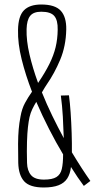

<svg xmlns="http://www.w3.org/2000/svg" viewBox="-20 -826 481 852"><path d="M174 6Q112.5 6 87.5 -21.2Q62.5 -48.5 61 -103Q60 -152.5 60.2 -188.2Q60.5 -224 63 -252.5Q65.5 -281 71 -309Q77 -343.5 91 -369.2Q105 -395 122 -419Q93.5 -492.5 76 -563.2Q58.5 -634 60 -693Q61 -754.5 86.2 -780.2Q111.5 -806 163 -806Q224.5 -806 249.8 -778.2Q275 -750.5 274 -695Q272.5 -621.5 247.2 -561.2Q222 -501 188 -452Q185 -447.5 178.2 -436.8Q171.5 -426 166 -416Q187 -363.5 212 -312.2Q237 -261 263 -213Q261.5 -261 258.8 -309Q256 -357 250 -402L286 -403Q290.5 -370 293.5 -325.8Q296.5 -281.5 298 -235.2Q299.5 -189 299 -150Q321.5 -112.5 342.2 -80.5Q363 -48.5 381 -23L352 -1Q338.5 -19 324.2 -40Q310 -61 295 -85Q291.5 -54.5 278.5 -34.2Q265.5 -14 240 -4Q214.5 6 174 6ZM175 -29Q212 -29 230.2 -40.2Q248.5 -51.5 254.2 -76Q260 -100.5 260 -141Q228.5 -193.5 198 -253Q167.5 -312.5 141 -374Q131.5 -358.5 123.5 -342Q115.5 -325.5 111 -306Q107 -288 104 -261.8Q101 -235.5 99.8 -196.8Q98.5 -158 100 -103Q101 -68.5 117.8 -48.8Q134.5 -29 175 -29ZM149 -458Q180 -503.5 199 -541.8Q218 -580 226.8 -616.5Q235.5 -653 236 -694Q237 -736 221 -755Q205 -774 163 -774Q128.5 -774 113.8 -755.5Q99 -737 98 -697Q96.5 -646 110.8 -584.8Q125 -523.5 149 -458Z"/></svg>

Font: Big Shoulders Text SC Thin
Style: Regular
Weight: 100
Designer: Patric King
Foundry: XO Type Co
Version: Version 2.002